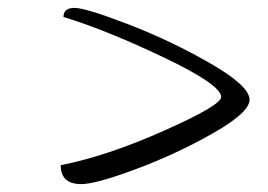

<svg xmlns="http://www.w3.org/2000/svg" viewBox="-20 -645 679 487"><path d="M186 -178Q134 -178 134 -226Q251 -249 396 -313.5Q541 -378 541 -399Q541 -430 395 -499.5Q249 -569 141 -602Q141 -625 169 -625Q197 -625 305 -583.5Q413 -542 513 -484.5Q613 -427 613 -392Q613 -360 521 -307.5Q429 -255 326 -216.5Q223 -178 186 -178Z"/></svg>

Font: Laila Light
Style: Regular
Weight: 300
Designer: Hitesh Malaviya
Foundry: Indian Type Foundry
Version: Version 1.302;PS 1.0;hotconv 1.0.78;makeotf.lib2.5.61930; tt